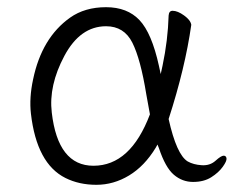

<svg xmlns="http://www.w3.org/2000/svg" viewBox="-20 -501 650 534"><path d="M512 -432Q495 -312 449 -170Q471 -71 502 -52Q518 -43 541 -41.5Q564 -40 579.5 -54Q595 -68 602 -68Q609 -68 610 -60.5Q611 -53 599.5 -37Q588 -21 567.5 -8Q547 5 517 5Q487 5 463.5 -15Q440 -35 422 -89L418 -99L413 -90Q382 -39 339 -13Q296 13 248 13Q200 13 162 -6Q82 -46 66 -185Q61 -229 72 -280Q96 -396 175 -452Q216 -481 275 -481Q334 -481 368 -445Q402 -409 422 -318L427 -295L432 -318Q447 -389 449 -458Q450 -471 460 -471Q474 -471 492 -458Q510 -445 512 -432ZM240 -40Q343 -40 397 -183Q392 -210 387 -238Q371 -337 348 -382.5Q325 -428 275 -428Q203 -428 159 -345.5Q115 -263 124 -188Q141 -40 240 -40Z"/></svg>

Font: ToneOZ-Pinyin-WenKai-Light
Style: Light
Weight: 300
Designer: Fontworks Inc.
Foundry: ToneOZ
Version: Version 0.240331